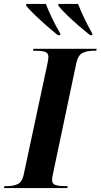

<svg xmlns="http://www.w3.org/2000/svg" viewBox="-51 -964 516 984"><path d="M-31 0 -28 -10H-14Q15 -10 38.5 -20Q62 -30 70 -67L192 -637Q195 -651 196 -659.5Q197 -668 197 -673Q197 -693 179 -698.5Q161 -704 132 -704H118L120 -714H445L442 -704H428Q397 -704 373 -693Q349 -682 340 -640L223 -85Q220 -71 218 -60Q216 -49 216 -41Q216 -21 234.5 -15.5Q253 -10 282 -10H296L294 0ZM245 -784Q220 -804 187.5 -832.5Q155 -861 126 -889Q97 -917 83 -935V-944H184Q196 -912 216.5 -869.5Q237 -827 258 -792V-784ZM410 -784Q385 -804 352.5 -832Q320 -860 291 -888Q262 -916 248 -935V-944H349Q362 -910 382 -868.5Q402 -827 422 -792L423 -784Z"/></svg>

Font: Noto Serif Display SemiCondensed
Style: Bold Italic
Weight: 700
Width: 4
Italic angle: -12°
Designer: Monotype Design Team
Foundry: Monotype Imaging Inc.
Version: Version 2.009